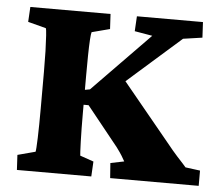

<svg xmlns="http://www.w3.org/2000/svg" viewBox="-45 -623 769 673"><g transform="rotate(5 339.0 -286.5)"><path d="M366.2 0 362.3 -52.7 410.2 -62.5Q404.3 -73.2 398.9 -82Q393.6 -90.8 379.9 -109.4L268.6 -248H231.4V-296.9L268.6 -303.7L469.7 -509.8L407.2 -520.5L410.2 -573.2H642.6L645.5 -518.6L578.1 -508.8L371.1 -326.2L365.2 -373L554.7 -142.6Q579.1 -112.3 593.8 -96.2Q608.4 -80.1 615.7 -72.3Q623 -64.5 626 -60.5L677.7 -53.7V0ZM38.1 0 35.2 -52.7 97.7 -69.3Q99.6 -75.2 101.1 -118.7Q102.5 -162.1 102.5 -221.7V-351.6Q102.5 -390.6 101.6 -423.8Q100.6 -457 99.1 -478.5Q97.7 -500 95.7 -503.9L32.2 -520.5L35.2 -573.2H317.4L320.3 -520.5L256.8 -503.9Q254.9 -499 253.4 -476.6Q252 -454.1 251.5 -420.9Q251 -387.7 251 -351.6V-221.7Q251 -162.1 252.4 -118.7Q253.9 -75.2 254.9 -69.3L302.7 -52.7L299.8 0Z"/></g></svg>

Font: Crimson Pro ExtraBold
Style: Regular
Weight: 800
Designer: Jacques Le Bailly
Foundry: Baron von Fonthausen
Version: Version 1.003